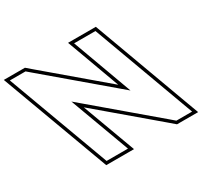

<svg xmlns="http://www.w3.org/2000/svg" viewBox="-464 -1051 1454 1382"><g transform="rotate(-30 263.0 -360.0)"><path d="M210.4 -20 241.7 65H64.2L32.9 -20L-217.9 -700L-249.2 -785H-118.9L-76.9 -749L466.9 -288L316.1 -700L284.8 -785H462.3L493.6 -700L743.4 -20L774.7 65H644.2L602.2 29L58.4 -432ZM277.6 90 114.8 -351.4 586 48 635 90H810.6L766.8 -28.6L517.1 -708.6L479.7 -810H248.9L292.6 -691.4L410.9 -368.2L-60.6 -768L-109.6 -810H-285.1L46.8 90Z"/></g></svg>

Font: Nordica Plus
Style: NordicaClassicBkExtOpOblOl
Weight: 900
Version: Version 1.01